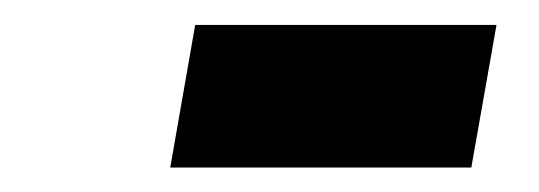

<svg xmlns="http://www.w3.org/2000/svg" viewBox="-20 -375 441 157"><path d="M119.2 -238 139.6 -354.6H386L365.4 -238Z"/></svg>

Font: Overpass
Style: Italic
Weight: 400
Italic angle: -10°
Designer: Delve Withrington, Dave Bailey, Thomas Jockin
Foundry: Delve Fonts LLC
Version: Version 4.000